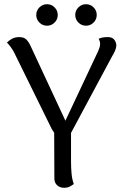

<svg xmlns="http://www.w3.org/2000/svg" viewBox="-20 -880 593 911"><path d="M273 -228Q260 -229 251.5 -235Q243 -241 237 -250Q231 -259 226 -267L47 -631Q42 -641 32.5 -654.5Q23 -668 13 -678Q20 -686 35 -695Q50 -704 71 -704Q94 -704 105.5 -692Q117 -680 126 -660L304 -278L270 -264L445 -636Q455 -658 455 -671Q455 -678 453 -684.5Q451 -691 448 -696Q457 -700 466.5 -702Q476 -704 492 -704Q512 -704 521.5 -692.5Q531 -681 532 -665Q532 -655 526.5 -641Q521 -627 512 -613L313 -242ZM317 -277V-114Q317 -85 319.5 -57Q322 -29 330 -7Q324 -2 312.5 4.5Q301 11 284 11Q264 11 251 -1Q238 -13 238 -33L237 -266ZM203 -758Q182 -758 167 -773Q152 -788 152 -809Q152 -830 167 -845Q182 -860 203 -860Q224 -860 239 -845Q254 -830 254 -809Q254 -788 239 -773Q224 -758 203 -758ZM388 -758Q367 -758 352 -773Q337 -788 337 -809Q337 -830 352 -845Q367 -860 388 -860Q409 -860 424 -845Q439 -830 439 -809Q439 -788 424 -773Q409 -758 388 -758Z"/></svg>

Font: Arima
Style: Regular
Weight: 400
Designer: Joana Correia and Natanael Gama
Foundry: NDISCOVER
Version: Version 1.101;gftools[0.9.23]